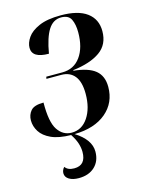

<svg xmlns="http://www.w3.org/2000/svg" viewBox="-115 -616 685 902"><g transform="rotate(-15 227.5 -165.5)"><path d="M155 215Q126 215 108 204Q90 193 90 174Q90 167 93 159.5Q96 152 102 146Q115 165 146 165Q203 165 203 100Q203 80 196 58Q189 36 172 10Q112 9 76 -7.5Q40 -24 23.5 -50Q7 -76 7 -105Q7 -132 23.5 -151.5Q40 -171 86 -171Q85 -76 110.5 -38Q136 0 178 0Q228 0 258 -45Q288 -90 288 -160Q288 -218 265 -246.5Q242 -275 200 -275H128L130 -285H208Q265 -285 297 -329.5Q329 -374 329 -448Q329 -486 317 -511Q305 -536 269 -536Q230 -536 206.5 -499Q183 -462 170 -386Q89 -386 89 -436Q89 -460 106.5 -485.5Q124 -511 164 -528.5Q204 -546 270 -546Q354 -546 397 -514Q440 -482 440 -424Q440 -359 392.5 -325.5Q345 -292 261 -282L260 -279Q332 -272 365.5 -244.5Q399 -217 399 -164Q399 -87 343 -39.5Q287 8 189 10Q262 56 262 114Q262 160 233 187.5Q204 215 155 215Z"/></g></svg>

Font: Noto Serif Display Condensed SemiBold
Style: Italic
Weight: 600
Width: 3
Italic angle: -12°
Designer: Monotype Design Team
Foundry: Monotype Imaging Inc.
Version: Version 2.009